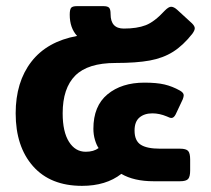

<svg xmlns="http://www.w3.org/2000/svg" viewBox="-20 -590 686 625"><path d="M31 -221Q31 -323 82 -389Q133 -455 231 -473Q207 -499 207 -542Q207 -559 211.5 -564.5Q216 -570 230 -570H317Q330 -570 335 -565Q340 -560 340 -544Q340 -497 383 -497Q426 -497 454.5 -508Q483 -519 517 -556Q529 -568 537 -568Q546 -568 557 -558L605 -514Q614 -505 614 -498Q614 -491 606 -480Q576 -442 543.5 -421.5Q511 -401 467.5 -393Q424 -385 356 -385Q266 -385 225 -344Q184 -303 184 -221Q184 -161 204.5 -128.5Q225 -96 259 -96Q285 -96 301 -108Q294 -118 289 -135Q284 -152 284 -171Q284 -245 330 -283Q376 -321 450 -321Q490 -321 515.5 -315Q541 -309 566 -295Q578 -288 578 -280Q578 -275 575 -267L552 -218Q546 -206 538 -206Q533 -206 523 -211Q499 -221 476 -221Q450 -221 434 -207.5Q418 -194 418 -165Q418 -132 438 -119Q458 -106 501 -106H566Q586 -106 592.5 -98.5Q599 -91 599 -71V-35Q599 -15 592.5 -7.5Q586 0 566 0H480Q416 0 375 -24Q325 15 247 15Q144 15 87.5 -49Q31 -113 31 -221Z"/></svg>

Font: Mitr Medium
Style: Regular
Weight: 500
Designer: Thanarat Vachiruckul
Foundry: Cadson Demak
Version: Version 1.002